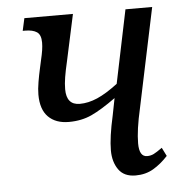

<svg xmlns="http://www.w3.org/2000/svg" viewBox="-45 -578 585 630"><g transform="rotate(-5 248.0 -263.0)"><path d="M303 -79Q303 -122 319 -193L330 -249Q283 -215 249.5 -199.5Q216 -184 174 -184Q131 -184 106.5 -208.5Q82 -233 82 -282Q82 -300 86 -323.5Q90 -347 94 -364.5Q98 -382 100 -392Q105 -413 107 -426.5Q109 -440 109 -451Q109 -477 95.5 -486Q82 -495 57 -495H49L58 -536H218L185 -383Q178 -353 174.5 -331.5Q171 -310 171 -292Q171 -240 215 -240Q243 -240 273 -253Q303 -266 341 -295L391 -536H479L410 -208Q394 -138 394 -94Q394 -50 420 -50Q432 -50 442 -55Q452 -60 470 -73L484 -45Q461 -20 435.5 -5Q410 10 377 10Q339 10 321 -15.5Q303 -41 303 -79Z"/></g></svg>

Font: Noto Serif Cond
Style: Italic
Weight: 400
Width: 3
Italic angle: -12°
Designer: Monotype Design Team
Foundry: Monotype Imaging Inc.
Version: Version 1.001